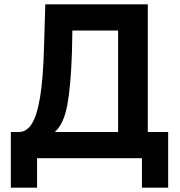

<svg xmlns="http://www.w3.org/2000/svg" viewBox="-20 -730 829 886"><path d="M30 136V-121H68Q103 -121 127 -159Q151 -197 165 -282Q179 -367 183 -507L189 -710H662V-121H756V136H635V0H151V136ZM233 -121H525V-589H314L312 -489Q307 -333 290.5 -245Q274 -157 233 -121Z"/></svg>

Font: Raleway
Style: Bold
Weight: 700
Designer: Matt McInerney, Pablo Impallari, Rodrigo Fuenzalida
Foundry: Matt McInerney, Pablo Impallari, Rodrigo Fuenzalida
Version: Version 4.026